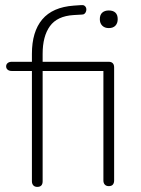

<svg xmlns="http://www.w3.org/2000/svg" viewBox="-20 -726 552 752"><path d="M126 6Q116 6 110.5 0Q105 -6 105 -16V-448H26Q16 -448 10 -453Q4 -458 4 -466Q4 -474 10 -479Q16 -484 26 -484H115L105 -473V-515Q105 -602 145.5 -650Q186 -698 269 -704L298 -706Q306 -707 311 -703.5Q316 -700 317.5 -694.5Q319 -689 317.5 -683Q316 -677 312 -673Q308 -669 302 -669L268 -667Q204 -663 175.5 -623.5Q147 -584 147 -515V-470L139 -484H406Q416 -484 421.5 -478.5Q427 -473 427 -462V-19Q427 -9 422 -3Q417 3 406 3Q396 3 390.5 -3Q385 -9 385 -19V-448H147V-16Q147 6 126 6ZM406 -616Q390 -616 380.5 -625.5Q371 -635 371 -651Q371 -668 380.5 -676.5Q390 -685 406 -685Q423 -685 432 -676.5Q441 -668 441 -651Q441 -635 432 -625.5Q423 -616 406 -616Z"/></svg>

Font: Nunito ExtraLight
Style: Regular
Weight: 200
Designer: Vernon Adams
Foundry: Vernon Adams
Version: Version 3.602;April 4, 2023;FontCreator 14.0.0.2856 64-bit